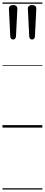

<svg xmlns="http://www.w3.org/2000/svg" viewBox="-20 -1030 362 1550"><path d="M86 -711Q75 -711 69.5 -718Q64 -725 63 -735L52 -959Q51 -972 59.5 -980.5Q68 -989 86 -989Q104 -989 112.5 -980.5Q121 -972 120 -959L109 -737Q108 -726 102.5 -718.5Q97 -711 86 -711ZM239 -711Q228 -711 222.5 -718Q217 -725 216 -735L205 -959Q204 -972 212.5 -980.5Q221 -989 239 -989Q257 -989 265.5 -980.5Q274 -972 273 -959L262 -737Q261 -726 255.5 -718.5Q250 -711 239 -711ZM0 490H322V500H0ZM0 -20H322V0H0ZM0 -505H322V-500H0ZM0 -1010H322V-1000H0Z"/></svg>

Font: Playwrite ES Guides
Style: Regular
Weight: 400
Designer: Veronika Burian, José Scaglione
Foundry: TypeTogether
Version: Version 1.003